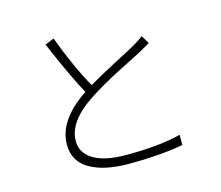

<svg xmlns="http://www.w3.org/2000/svg" viewBox="-107 -901 1214 1053"><g transform="rotate(-15 500.0 -374.5)"><path d="M749 -648 777 -601Q767 -595 716 -566Q703 -559 653.5 -534Q604 -509 569 -491Q534 -473 485.5 -445.5Q437 -418 403 -395Q251 -296 251 -185Q251 -117 314.5 -78.5Q378 -40 499 -40Q691 -40 810 -71V-13Q676 11 502 11Q362 11 280.5 -36Q199 -83 199 -179Q199 -317 372 -432Q321 -522 228 -739L279 -760Q345 -583 415 -459Q473 -494 574.5 -547Q676 -600 691 -609Q731 -632 749 -648Z"/></g></svg>

Font: Noto Sans Korean Light
Style: Regular
Weight: 300
Designer: Ryoko NISHIZUKA  (kana & ideographs); Paul D. Hunt (Latin, Greek & Cyrillic); Wenlong ZHANG  (bopomofo); Sandoll Communi
Foundry: Adobe Systems Incorporated
Version: Version 1.000;PS 1;hotconv 1.0.78;makeotf.lib2.5.61930